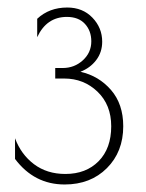

<svg xmlns="http://www.w3.org/2000/svg" viewBox="-20 -478 388 511"><path d="M20 -55V-110Q36 -67 70.5 -41Q105 -15 154 -15Q209 -15 242.5 -49Q276 -83 276 -142Q276 -199 239.5 -234Q203 -269 151 -269H127V-297H147Q178 -297 200.5 -317.5Q223 -338 223 -368Q223 -396 206 -414.5Q189 -433 158 -433Q104 -433 79 -379V-428Q111 -458 159 -458Q200 -458 226 -431Q252 -404 252 -367Q252 -339 236 -318Q220 -297 194 -287Q243 -276 275.5 -238.5Q308 -201 308 -142Q308 -74 264.5 -30.5Q221 13 152 13Q71 13 20 -55Z"/></svg>

Font: Poiret One
Style: Regular
Weight: 400
Designer: Denis Masharov (denis.masharov@gmail.com), Cyreal (Charset Expansion)
Foundry: Denis Masharov
Version: Version 1.101